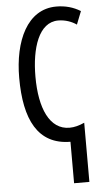

<svg xmlns="http://www.w3.org/2000/svg" viewBox="-63 -764 566 1038"><g transform="rotate(-5 220.5 -245.0)"><path d="M283 -725C125 -725 50 -558 50 -358C50 -132 119 9 296 10V235H379V-86C350 -73 324 -66 298 -66C190 -66 138 -185 138 -357C138 -511 181 -649 287 -649C326 -649 362 -635 386 -618L414 -689C375 -713 332 -725 283 -725Z"/></g></svg>

Font: Noto Sans UI Condensed
Style: Regular
Weight: 400
Width: 3
Designer: Monotype Design Team
Foundry: Monotype Imaging Inc.
Version: Version 1.901